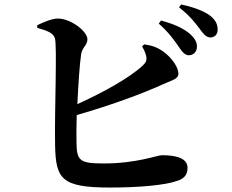

<svg xmlns="http://www.w3.org/2000/svg" viewBox="-20 -823 1040 861"><path d="M617 -615C622 -607 631 -590 635 -574C640 -553 635 -543 620 -529C561 -474 444 -409 327 -356C331 -443 337 -535 344 -581C350 -612 372 -621 372 -647C372 -682 299 -739 240 -740C211 -740 171 -721 147 -710V-698C191 -686 219 -675 226 -652C237 -620 224 -317 227 -173C230 -21 254 18 473 18C607 18 720 7 772 -11C801 -20 821 -35 821 -70C821 -109 781 -127 706 -127C686 -127 592 -90 446 -90C337 -90 324 -102 323 -185C322 -213 323 -257 324 -307C490 -355 623 -405 713 -446C752 -464 780 -468 780 -493C780 -518 755 -561 712 -592C685 -611 662 -619 627 -624ZM692 -717C738 -677 762 -641 781 -614C797 -590 809 -576 826 -575C847 -575 863 -591 863 -612C864 -631 856 -648 835 -668C804 -697 757 -716 702 -731ZM783 -790C835 -749 855 -720 873 -697C892 -671 903 -656 923 -655C943 -655 956 -669 956 -690C956 -714 947 -733 922 -753C894 -774 848 -791 792 -803Z"/></svg>

Font: Noto Serif CJK JP
Style: Bold
Weight: 700
Designer: Ryoko NISHIZUKA 西塚涼子 (kana & ideographs); Frank Grießhammer (Latin, Greek & Cyrillic); Wenlong ZHANG 张文龙 (bopomofo); San
Foundry: Adobe Systems Incorporated
Version: Version 1.000;PS 1;hotconv 16.6.53;makeotf.lib2.5.65590